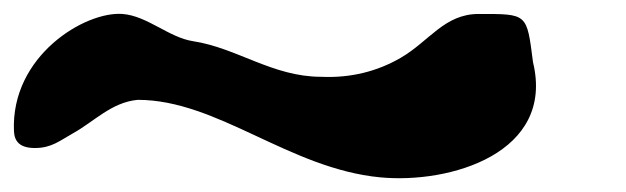

<svg xmlns="http://www.w3.org/2000/svg" viewBox="-34 -611 896 275"><path d="M-14 -423C-13.3 -408.8 -6.1 -399 16.1 -399C40.1 -399 52.2 -409.9 70.4 -420C101.1 -437 125.6 -464.5 163.3 -468C277.8 -468 380 -369.5 510.5 -357C610.4 -347.4 761.1 -391.6 729.4 -522C720.4 -592.2 721.9 -591 651.5 -591C602.4 -591 580.8 -551.8 539.6 -528C506 -508.6 468 -499.1 426.1 -501C356.3 -501 305.5 -542.4 242.5 -552C207.8 -557.3 177 -588.3 141.5 -591C87.9 -595.1 -18.8 -531 -14 -423Z"/></svg>

Font: Rocketfuel
Style: Regular
Weight: 400
Designer: Mew Too
Foundry: Cannot Into Space Fonts.
Version: Version 0.27